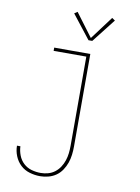

<svg xmlns="http://www.w3.org/2000/svg" viewBox="-103 -814 805 1105"><g transform="rotate(10 300.0 -261.5)"><path d="M210 223Q179 223 148.5 214Q118 205 95.5 184Q73 163 61 133.5Q49 104 49 73H69Q70 100 80 126Q90 152 110 170.5Q130 189 156.5 196.5Q183 204 210 204Q232 204 253.5 198Q275 192 292.5 178.5Q310 165 322 146.5Q334 128 341 107Q348 86 350.5 64Q353 42 353 20V-501H162V-520H373V20Q373 45 370 69.5Q367 94 359 117Q351 140 337 161Q323 182 303 196Q283 210 258.5 216.5Q234 223 210 223ZM349 -596 241 -734 259 -746 360 -611 461 -746 479 -734 371 -596Z"/></g></svg>

Font: Zed Sans Thin Extended
Style: Regular
Weight: 100
Width: 7
Designer: Belleve Invis
Foundry: Belleve Invis
Version: Version 1.0.0; ttfautohint (v1.8.4)